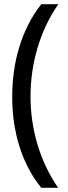

<svg xmlns="http://www.w3.org/2000/svg" viewBox="-20 -734 325 912"><path d="M38 -274C38 -113 81 41 176 158H256C170 33 125 -120 125 -275C125 -433 170 -589 257 -714H176C81 -593 38 -437 38 -274Z"/></svg>

Font: Noto Sans Thai
Style: Regular
Weight: 400
Designer: Monotype Design Team
Foundry: Monotype Imaging Inc.
Version: Version 1.901